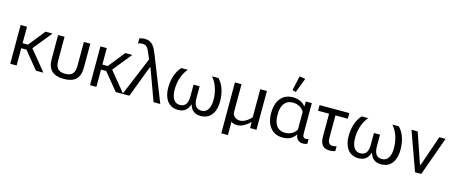

<svg xmlns="http://www.w3.org/2000/svg" viewBox="-53 -1598 6000 2534"><g transform="rotate(15 2947.5 -331.5)"><path d="M70 0H157V-236H228L421 0H523L299 -274L506 -530H410L231 -305H157V-530H70Z M802 10C948 10 1022 -54 1022 -202V-530H934V-208C934 -112 904 -60 802 -60C702 -60 670 -113 670 -208V-530H582V-202C582 -55 658 10 802 10Z M1160 0H1247V-236H1318L1511 0H1613L1389 -274L1596 -530H1500L1321 -305H1247V-530H1160Z M1604 0H1698L1831 -353C1837 -368 1841 -379 1845 -387C1849 -396 1855 -412 1865 -438H1868C1877 -411 1883 -395 1886 -389C1889 -383 1893 -371 1899 -354L2028 0H2120L1875 -618C1840 -704 1806 -778 1702 -778C1674 -778 1651 -773 1629 -765V-697C1634 -698 1642 -701 1654 -703C1665 -706 1677 -707 1688 -707C1715 -707 1736 -699 1751 -683C1765 -668 1783 -632 1806 -574L1825 -530Z M2364 15C2444 15 2496 -23 2519 -105C2543 -22 2595 15 2674 15C2820 15 2874 -106 2874 -235C2874 -340 2848 -452 2773 -530H2685C2755 -449 2785 -339 2785 -234C2785 -157 2763 -55 2667 -55C2593 -55 2561 -105 2561 -202V-360H2478V-202C2478 -105 2446 -55 2372 -55C2274 -55 2254 -156 2254 -234C2254 -339 2284 -449 2354 -530H2265C2192 -452 2165 -339 2165 -235C2165 -108 2220 15 2364 15Z M3188 -60C3132 -60 3088 -101 3088 -150V-530H2998V165H3088V-19C3110 1 3137 7 3172 7C3241 7 3298 -39 3347 -82V0H3434L3435 -530H3344V-145C3294 -93 3242 -60 3188 -60Z M3789 10C3866 10 3925 -13 3969 -78H3971C3979 -18 4009 15 4071 17C4094 17 4118 12 4130 6V-61C4119 -56 4106 -52 4096 -52C4055 -52 4049 -84 4049 -118V-529H3967L3965 -460H3964C3924 -516 3856 -539 3789 -539C3634 -539 3564 -414 3564 -273V-257C3564 -117 3635 10 3789 10ZM3810 -59C3693 -59 3652 -150 3652 -254V-279C3652 -379 3694 -471 3807 -471C3868 -471 3934 -442 3962 -385V-146C3935 -90 3870 -59 3810 -59ZM3806 -616 3882 -815 3802 -828 3758 -629Z M4155 -453H4305V-141C4305 -51 4335 15 4434 15C4449 15 4464 14 4478 11C4493 9 4505 6 4512 2V-64C4495 -58 4479 -54 4460 -54C4403 -54 4392 -98 4392 -146V-453H4561V-530H4155Z M4829 15C4909 15 4961 -23 4984 -105C5008 -22 5060 15 5139 15C5285 15 5339 -106 5339 -235C5339 -340 5313 -452 5238 -530H5150C5220 -449 5250 -339 5250 -234C5250 -157 5228 -55 5132 -55C5058 -55 5026 -105 5026 -202V-360H4943V-202C4943 -105 4911 -55 4837 -55C4739 -55 4719 -156 4719 -234C4719 -339 4749 -449 4819 -530H4730C4657 -452 4630 -339 4630 -235C4630 -108 4685 15 4829 15Z M5791 -530 5647 -112H5638L5495 -530H5410L5601 0H5686L5876 -530Z"/></g></svg>

Font: Cheyenne Sans
Style: Regular
Weight: 400
Designer: The Public Sans project authors (U.S. Web Design System), Libre Franklin designed by Pablo Impallari and Rodrigo Fuenzal
Foundry: The Cheyenne Sans Project Authors
Version: Version 2.007